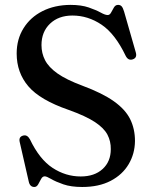

<svg xmlns="http://www.w3.org/2000/svg" viewBox="-20 -732 606 766"><path d="M308 14Q263.5 14 233 3.5Q202.5 -7 184.2 -17.8Q166 -28.5 158.5 -28.5Q149.5 -28.5 144 -18Q138.5 -7.5 132.5 3.2Q126.5 14 117 14Q99 14 94.5 -8.5L58.5 -166Q54 -186 72 -191Q88.5 -196 99.5 -176Q137.5 -96.5 189.8 -62.2Q242 -28 302 -28Q357 -28 389.5 -57.8Q422 -87.5 422 -137Q422.5 -168 408.8 -194.5Q395 -221 358.8 -245Q322.5 -269 254 -293.5Q139.5 -333 93 -387.8Q46.5 -442.5 46.5 -518.5Q46.5 -575.5 73.8 -619.2Q101 -663 149.2 -687.5Q197.5 -712 260.5 -712.5Q304.5 -712.5 334 -702.2Q363.5 -692 381.5 -682Q399.5 -672 409.5 -672Q418 -672 423.2 -682Q428.5 -692 434.5 -702.2Q440.5 -712.5 451 -712.5Q460 -712.5 465.2 -706.8Q470.5 -701 475 -686L521.5 -524Q528.5 -501 509 -495Q491.5 -489.5 481.5 -509Q439.5 -597 385.2 -633.5Q331 -670 269 -670Q213.5 -670 179.5 -637.5Q145.5 -605 145.5 -552Q145.5 -519.5 159.8 -491.8Q174 -464 209.2 -439Q244.5 -414 309 -390Q388.5 -360.5 434.2 -328Q480 -295.5 499.2 -256.8Q518.5 -218 518.5 -169.5Q518 -118.5 493.2 -76.8Q468.5 -35 421.5 -10.5Q374.5 14 308 14Z"/></svg>

Font: Fraunces 72pt S050
Style: Regular
Weight: 400
Version: Version 1.000; ttfautohint (v1.8.3)